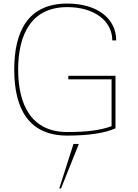

<svg xmlns="http://www.w3.org/2000/svg" viewBox="-20 -752 775 1079"><path d="M358 -10C158 -10 82 -161 82 -361C82 -561 158 -712 358 -712C508 -712 611 -636 611 -525H633C633 -650 524 -732 358 -732C140 -732 60 -579 60 -361C60 -143 140 10 358 10C476 10 571 -4 629 -31V-326H364V-306H607V-43C545 -20 468 -10 358 -10ZM423 57H393L313 307H323Z"/></svg>

Font: Perun Thin
Style: Regular
Weight: 100
Foundry: Copyright (c) Stefan Peev, Context Ltd, 2016
Version: Version 1.089